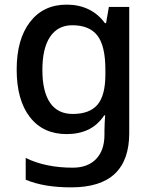

<svg xmlns="http://www.w3.org/2000/svg" viewBox="-20 -569 661 829"><path d="M268 -549Q320 -549 362 -529Q404 -509 433 -469H438L450 -539H538V6Q538 122 476 181Q414 240 287 240Q229 240 180.5 232Q132 224 91 207V113Q177 155 294 155Q359 155 395 117.5Q431 80 431 13V-5Q431 -18 432 -39Q433 -60 434 -71H430Q402 -29 361.5 -9.5Q321 10 268 10Q166 10 109 -63.5Q52 -137 52 -269Q52 -399 109.5 -474Q167 -549 268 -549ZM292 -460Q230 -460 196.5 -410.5Q163 -361 163 -267Q163 -174 196 -125.5Q229 -77 294 -77Q367 -77 401 -117Q435 -157 435 -248V-268Q435 -371 400.5 -415.5Q366 -460 292 -460Z"/></svg>

Font: Noto Sans Adlam Unjoined Medium
Style: Regular
Weight: 500
Version: Version 3.001